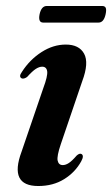

<svg xmlns="http://www.w3.org/2000/svg" viewBox="-20 -612 375 642"><path d="M190 -60Q199.5 -60 210 -66.8Q220.5 -73.5 236.5 -92Q246 -100.5 252.5 -97Q262 -91.5 251.5 -72.5Q231.5 -36 194.5 -13Q157.5 10 108 10Q9.5 10 52 -104.5L124.5 -316.5Q140 -358 137.8 -373.5Q135.5 -389 121 -389Q111.5 -389 100 -381.8Q88.5 -374.5 70.5 -354.5Q59.5 -347 52.5 -350Q41.5 -355.5 53.5 -372Q79.5 -412.5 118.8 -437.8Q158 -463 200 -463Q244.5 -463 261.2 -432.5Q278 -402 255 -340.5L183.5 -130.5Q169.5 -89.5 172.8 -74.8Q176 -60 190 -60ZM112.4 -564.5Q118.4 -592 136.5 -592H321.5Q330.4 -592 333.4 -586Q336.4 -580 333.2 -564.5Q327.1 -536.5 309.5 -536.5H124.4Q106.8 -536.5 112.4 -564.5Z"/></svg>

Font: Fraunces 72pt SemiBold
Style: Italic
Weight: 600
Italic angle: -16°
Version: Version 1.000;[b76b70a41]